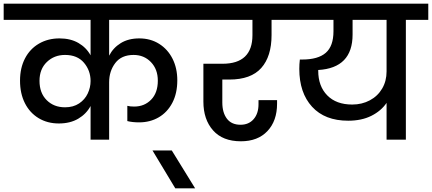

<svg xmlns="http://www.w3.org/2000/svg" viewBox="-44 -760 2351 1045"><path d="M550 -652V-457Q572 -500 613.5 -525.5Q655 -551 714 -551Q775 -551 822 -521.5Q869 -492 895 -440.5Q921 -389 921 -323Q921 -252 894 -200.5Q867 -149 820 -121.5Q773 -94 713 -94Q677 -94 649 -101V-184Q664 -180 686 -180Q742 -180 778.5 -217.5Q815 -255 815 -321Q815 -383 777.5 -422Q740 -461 683 -461Q617 -461 583.5 -417Q550 -373 550 -312V0H449V-183Q426 -140 382 -114Q338 -88 276 -88Q214 -88 166 -117Q118 -146 91.5 -198.5Q65 -251 65 -321Q65 -390 92 -442Q119 -494 168 -522.5Q217 -551 280 -551Q340 -551 383 -526Q426 -501 449 -459V-652H-24V-740H1009V-652ZM310 -176Q355 -176 386.5 -197Q418 -218 433.5 -251Q449 -284 449 -319Q449 -376 413 -418.5Q377 -461 310 -461Q251 -461 211 -422.5Q171 -384 171 -320Q171 -254 210 -215Q249 -176 310 -176Z M910 265 786 59H891L1018 265Z M1166 -327V-202Q1166 -147 1191 -114Q1216 -81 1265 -81Q1310 -81 1336.5 -111.5Q1363 -142 1363 -193V-215H1464V-196Q1464 -102 1411.5 -46.5Q1359 9 1267 9Q1168 9 1115.5 -50.5Q1063 -110 1063 -207V-413H1167Q1330 -413 1330 -569V-652H962V-740H1544V-652H1434V-569Q1434 -453 1378 -390Q1322 -327 1204 -327Z M2287 -652H2165V0H2060V-200Q2030 -156 1977 -129.5Q1924 -103 1851 -103Q1724 -103 1654.5 -179Q1585 -255 1585 -385Q1585 -411 1588 -436H1601Q1687 -436 1729 -472.5Q1771 -509 1771 -590V-652H1496V-740H2287ZM2060 -652H1875V-572Q1875 -390 1688 -379V-375Q1688 -291 1737 -241Q1786 -191 1873 -191Q1926 -191 1969 -214Q2012 -237 2036 -278Q2060 -319 2060 -371Z"/></svg>

Font: Fz Poppins Med
Style: Regular
Weight: 500
Designer: Ninad Kale (Devanagari), Jonny Pinhorn (Latin)
Foundry: Indian Type Foundry
Version: Vit hóa bi Vntype.Com & FontZin.Com